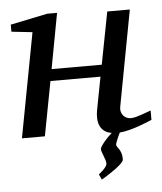

<svg xmlns="http://www.w3.org/2000/svg" viewBox="-51 -539 656 778"><g transform="rotate(-5 277.5 -149.5)"><path d="M553.2 -28.8Q547.9 -26.4 533.9 -20.8Q520 -15.1 501.7 -8.5Q483.4 -2 462.2 3.7Q440.9 9.3 420.9 11.2Q418.5 16.1 415.3 22.9Q412.1 29.8 409.2 36.9Q406.2 43.9 404.1 50Q401.9 56.2 401.9 59.1Q401.9 63.5 405.3 67.9Q408.7 72.3 412.8 78.6Q417 85 420.4 95Q423.8 105 423.8 120.1Q423.8 124.5 419.9 129.9Q416 135.3 409.4 141.1Q402.8 147 394.8 153.3Q386.7 159.7 377.9 165.5Q357.9 179.7 332 194.8L321.8 172.9Q331.1 165.5 338.9 158.2Q345.2 151.9 350.6 144.8Q356 137.7 356 130.9Q356 124.5 353.3 116.5Q350.6 108.4 347.4 100.1Q344.2 91.8 341.6 84.2Q338.9 76.7 338.9 70.8Q338.9 66.9 344 59.1Q349.1 51.3 356.7 42.2Q364.3 33.2 372.8 24.4Q381.3 15.6 388.2 9.8Q369.1 6.8 357.4 -2.7Q345.7 -12.2 340.3 -25.4Q335 -38.6 334.5 -54.4Q334 -70.3 336.9 -85.9L362.8 -221.2H159.2L117.2 0H23.9L104 -424.8L19 -434.1V-462.9L169.9 -494.1H210L168 -269H372.1L413.1 -481.9H504.9L432.1 -94.2Q429.7 -84 431.6 -74.7Q433.6 -65.4 439 -58.3Q444.3 -51.3 452.6 -47.1Q460.9 -43 471.2 -43Q480 -43 491.9 -46.1Q503.9 -49.3 515.9 -53.5Q527.8 -57.6 538.1 -61.5Q548.3 -65.4 553.2 -66.9Z"/></g></svg>

Font: Charis SIL
Style: Italic
Weight: 400
Italic angle: -11°
Foundry: SIL International
Version: Version 4.112